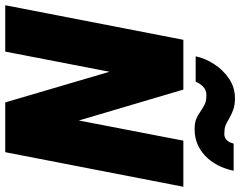

<svg xmlns="http://www.w3.org/2000/svg" viewBox="-123 -805 917 733"><g transform="rotate(90 335.5 -438.5)"><path d="M121 -680H311L429 -281L506 -680H682L550 0H360L243 -398L166 0H-11ZM392 -747Q376 -758 364 -763Q352 -768 332 -768Q312 -768 299 -754.5Q286 -741 281 -727H184Q191 -762 213.5 -797Q236 -832 269.5 -854.5Q303 -877 344 -877Q369 -877 386.5 -871Q404 -865 425 -853Q438 -845 448 -841Q458 -837 469 -837Q470 -837 481.5 -836.5Q493 -836 503 -845Q513 -854 517 -872H621Q606 -803 563.5 -763Q521 -723 463 -723Q438 -723 423.5 -729Q409 -735 392 -747Z"/></g></svg>

Font: Teachers ExtraBold
Style: Italic
Weight: 800
Designer: Alfredo Marco Pradil & Chank Diesel
Version: Version 0.009